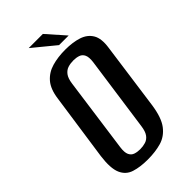

<svg xmlns="http://www.w3.org/2000/svg" viewBox="-228 -786 863 863"><g transform="rotate(-45 204.0 -354.5)"><path d="M166 12Q119 12 84 1Q49 -10 34 -44.5Q19 -79 28 -148L74 -467Q81 -521 105.5 -549.5Q130 -578 168 -589Q206 -600 253 -600Q301 -600 336 -588.5Q371 -577 388 -548.5Q405 -520 397 -467L353 -149Q343 -78 317 -44Q291 -10 253 1Q215 12 166 12ZM175 -45Q193 -45 209.5 -50Q226 -55 237 -70Q248 -85 252 -115L302 -470Q306 -500 299 -515Q292 -530 277.5 -535Q263 -540 245 -540Q226 -540 210 -535Q194 -530 182.5 -515Q171 -500 167 -470L118 -115Q114 -85 121 -70Q128 -55 142.5 -50Q157 -45 175 -45ZM248 -634 142 -721H232L309 -634Z"/></g></svg>

Font: Alumni Sans SemiBold
Style: Italic
Weight: 600
Italic angle: -8°
Version: Version 1.016